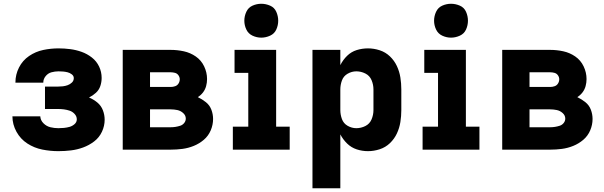

<svg xmlns="http://www.w3.org/2000/svg" viewBox="-20 -795 3208 1020"><path d="M290 8Q324 8 357 4Q390 0 421.5 -11.5Q453 -23 480 -43.5Q507 -64 521.5 -95Q536 -126 536 -159Q536 -185 526.5 -209.5Q517 -234 497 -250.5Q477 -267 453 -277Q473 -287 489.5 -302Q506 -317 513 -338Q520 -359 520 -381Q520 -413 506.5 -441.5Q493 -470 468 -489.5Q443 -509 413.5 -519.5Q384 -530 353 -534Q322 -538 291 -538Q250 -538 209.5 -529.5Q169 -521 134.5 -497.5Q100 -474 81 -436.5Q62 -399 62 -358V-356H210V-357Q210 -375 222.5 -390.5Q235 -406 253.5 -411Q272 -416 291 -416Q303 -416 315 -415Q327 -414 339 -411Q351 -408 361.5 -400Q372 -392 372 -380Q372 -366 362 -356.5Q352 -347 339.5 -342.5Q327 -338 314 -336.5Q301 -335 288 -335H219V-216H288Q304 -216 319.5 -214Q335 -212 350 -207Q365 -202 376.5 -189.5Q388 -177 388 -161Q388 -146 376 -135.5Q364 -125 349.5 -121Q335 -117 320 -115.5Q305 -114 290 -114Q269 -114 248 -119Q227 -124 211 -140Q195 -156 194 -177H46Q46 -134 67.5 -95Q89 -56 125.5 -32.5Q162 -9 204.5 -0.5Q247 8 290 8Z M632 0H887Q918 0 949 -4Q980 -8 1009.5 -20Q1039 -32 1063 -52.5Q1087 -73 1099.5 -102.5Q1112 -132 1112 -163Q1112 -188 1103 -212Q1094 -236 1074 -252Q1054 -268 1031 -279Q1047 -289 1058.5 -304Q1070 -319 1075 -337.5Q1080 -356 1080 -375Q1080 -410 1064.5 -442.5Q1049 -475 1020 -495Q991 -515 956.5 -522.5Q922 -530 887 -530H632ZM777 -333V-411H887Q898 -411 909.5 -408Q921 -405 928 -395Q935 -385 935 -374Q935 -362 928.5 -351.5Q922 -341 910.5 -337Q899 -333 887 -333ZM777 -119V-214H887Q904 -214 921.5 -210.5Q939 -207 953 -194.5Q967 -182 967 -165Q967 -152 958.5 -141.5Q950 -131 937.5 -127Q925 -123 912.5 -121Q900 -119 887 -119Z M1217 0H1519V-122H1447V-530H1226V-408H1299V-122H1217ZM1368 -595Q1392 -595 1415 -605.5Q1438 -616 1448 -638.5Q1458 -661 1458 -685Q1458 -709 1448 -732Q1438 -755 1415 -765Q1392 -775 1368 -775Q1344 -775 1321.5 -765Q1299 -755 1288.5 -732Q1278 -709 1278 -685Q1278 -661 1288.5 -638.5Q1299 -616 1321.5 -605.5Q1344 -595 1368 -595Z M1640 205H1788V-81Q1802 -54 1824 -32.5Q1846 -11 1875 -1.5Q1904 8 1935 8Q1966 8 1997 -2Q2028 -12 2051.5 -34.5Q2075 -57 2088.5 -86Q2102 -115 2107 -146.5Q2112 -178 2112 -210V-320Q2112 -352 2107 -383.5Q2102 -415 2088.5 -444Q2075 -473 2051.5 -495.5Q2028 -518 1997 -528Q1966 -538 1935 -538Q1904 -538 1875 -529Q1846 -520 1824 -498.5Q1802 -477 1788 -449V-530H1640ZM1873 -114Q1849 -114 1827 -126.5Q1805 -139 1796.5 -162.5Q1788 -186 1788 -210V-320Q1788 -344 1796.5 -367.5Q1805 -391 1827 -403.5Q1849 -416 1873 -416Q1898 -416 1921 -404.5Q1944 -393 1954 -369Q1964 -345 1964 -320V-210Q1964 -185 1954 -161Q1944 -137 1921 -125.5Q1898 -114 1873 -114Z M2225 0H2527V-122H2455V-530H2234V-408H2307V-122H2225ZM2376 -595Q2400 -595 2423 -605.5Q2446 -616 2456 -638.5Q2466 -661 2466 -685Q2466 -709 2456 -732Q2446 -755 2423 -765Q2400 -775 2376 -775Q2352 -775 2329.5 -765Q2307 -755 2296.5 -732Q2286 -709 2286 -685Q2286 -661 2296.5 -638.5Q2307 -616 2329.5 -605.5Q2352 -595 2376 -595Z M2648 0H2903Q2934 0 2965 -4Q2996 -8 3025.5 -20Q3055 -32 3079 -52.5Q3103 -73 3115.5 -102.5Q3128 -132 3128 -163Q3128 -188 3119 -212Q3110 -236 3090 -252Q3070 -268 3047 -279Q3063 -289 3074.5 -304Q3086 -319 3091 -337.5Q3096 -356 3096 -375Q3096 -410 3080.5 -442.5Q3065 -475 3036 -495Q3007 -515 2972.5 -522.5Q2938 -530 2903 -530H2648ZM2793 -333V-411H2903Q2914 -411 2925.5 -408Q2937 -405 2944 -395Q2951 -385 2951 -374Q2951 -362 2944.5 -351.5Q2938 -341 2926.5 -337Q2915 -333 2903 -333ZM2793 -119V-214H2903Q2920 -214 2937.5 -210.5Q2955 -207 2969 -194.5Q2983 -182 2983 -165Q2983 -152 2974.5 -141.5Q2966 -131 2953.5 -127Q2941 -123 2928.5 -121Q2916 -119 2903 -119Z"/></svg>

Font: Iosevka Sparkle Heavy
Style: Regular
Weight: 900
Designer: Belleve Invis
Foundry: Belleve Invis
Version: Version 4.5.0; ttfautohint (v1.8.3)